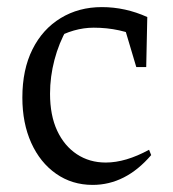

<svg xmlns="http://www.w3.org/2000/svg" viewBox="-20 -513 487 541"><path d="M241 8Q183 8 138 -23.5Q93 -55 68 -110.5Q43 -166 43 -238Q43 -317 71.5 -374Q100 -431 151 -462Q202 -493 267 -493Q300 -493 332 -486Q364 -479 395 -465L381 -405Q319 -435 244 -435Q216 -435 188 -427Q160 -419 135 -404L169 -432Q146 -392 133.5 -344.5Q121 -297 121 -249Q121 -188 141 -145Q161 -102 196.5 -78.5Q232 -55 278 -55Q306 -55 336.5 -64Q367 -73 400 -91L406 -76Q334 8 241 8ZM364 -324 322 -465H395L392 -324Z"/></svg>

Font: Piazzolla 24pt
Style: Regular
Weight: 400
Designer: Juan Pablo del Peral
Foundry: Huerta Tipografica
Version: Version 2.005